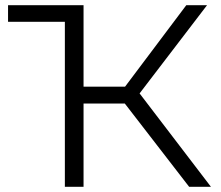

<svg xmlns="http://www.w3.org/2000/svg" viewBox="-20 -720 853 740"><path d="M11 -636H230V0H302V-321H461L709 0H793L518 -360L778 -700H698L462 -386H302V-700H11Z"/></svg>

Font: Malon Grotesk
Style: Regular
Weight: 400
Designer: Julieta Ulanovsky
Foundry: Julieta Ulanovsky
Version: Version 7.200